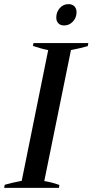

<svg xmlns="http://www.w3.org/2000/svg" viewBox="-21 -908 447 928"><path d="M251 -823Q251 -850 268 -869Q285 -888 310 -888Q328 -888 338.5 -877.5Q349 -867 349 -849Q349 -823 331.5 -804Q314 -785 289 -785Q271 -785 261 -795.5Q251 -806 251 -823ZM2 -15Q41 -26 84 -34L212 -666Q183 -671 138 -686L141 -700H406L403 -685Q373 -676 322 -666L193 -33Q230 -27 266 -14L264 0H-1Z"/></svg>

Font: Trirong Medium
Style: Italic
Weight: 500
Italic angle: -12°
Designer: Katatrad Team
Foundry: CadsonDemak
Version: Version 1.001